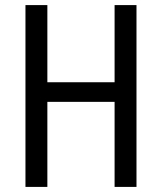

<svg xmlns="http://www.w3.org/2000/svg" viewBox="-20 -734 635 754"><path d="M516 0V-714H430V-411H166V-714H80V0H166V-334H430V0Z"/></svg>

Font: Noto Sans Lao UI Cond
Style: Regular
Weight: 400
Width: 3
Designer: Monotype Design Team
Foundry: Monotype Imaging Inc.
Version: Version 2.000